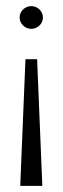

<svg xmlns="http://www.w3.org/2000/svg" viewBox="-20 -621 207 626"><path d="M44 -564C44 -544 61 -527 82 -527C103 -527 120 -544 120 -564C120 -584 103 -601 82 -601C61 -601 44 -584 44 -564ZM46 -15H118L101 -428H63Z"/></svg>

Font: Charger Sport
Style: HLNrw
Weight: 100
Designer: Jasper
Foundry: Cannot Into Space Fonts
Version: Version 1.1